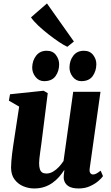

<svg xmlns="http://www.w3.org/2000/svg" viewBox="-20 -1081 642 1112"><path d="M177.5 10.5Q146 10.5 115.5 -2Q85 -14.5 64.8 -41Q44.5 -67.5 44 -110Q44 -127 45.8 -147.8Q47.5 -168.5 50.2 -191.2Q53 -214 56.5 -237.5Q60 -261 63.5 -283.5L91 -463.5L31.5 -498L38 -535L232.5 -555.5L256.5 -541.5L224.5 -287.5Q222 -266 218.8 -243.5Q215.5 -221 212.8 -200.2Q210 -179.5 208.2 -162.8Q206.5 -146 206.5 -136.5Q206.5 -115 210.8 -101.8Q215 -88.5 224.2 -82.2Q233.5 -76 249 -76Q268.5 -76 287 -86.8Q305.5 -97.5 321 -114.2Q336.5 -131 348 -148.5L404 -549.5H562L499.5 -105.5Q497 -87 503 -78.8Q509 -70.5 519 -70.5Q528 -70.5 537.2 -75.2Q546.5 -80 563 -92.5L576.5 -61Q569 -49.5 549.8 -32.8Q530.5 -16 501.5 -2.8Q472.5 10.5 435.5 10.5Q395 10.5 374.2 -4.2Q353.5 -19 349.5 -44.5Q349 -48.5 349 -54Q349 -59.5 349.5 -66.2Q350 -73 351 -80.2Q352 -87.5 353 -94L351 -95Q339 -76 322.8 -57.2Q306.5 -38.5 285.2 -23Q264 -7.5 237.5 1.5Q211 10.5 177.5 10.5ZM235.5 -611Q205 -611 185.5 -635.8Q166 -660.5 166.5 -691Q167.5 -730.5 189.5 -758.8Q211.5 -787 250.5 -787Q286 -787 304.2 -762.2Q322.5 -737.5 322.5 -708.5Q322.5 -669 301.5 -640Q280.5 -611 235.5 -611ZM451 -611Q421 -611 401.5 -635.8Q382 -660.5 382.5 -691Q383 -730.5 404.8 -758.8Q426.5 -787 466 -787Q501 -787 519.8 -762.2Q538.5 -737.5 538 -708.5Q537.5 -669 516.5 -640Q495.5 -611 451 -611ZM370 -810Q352.5 -817.5 323.5 -836.8Q294.5 -856 261.8 -881.5Q229 -907 201.2 -933.2Q173.5 -959.5 159.5 -980.5L252 -1061L408 -840.5Z"/></svg>

Font: Merriweather 48pt Black
Style: Italic
Weight: 900
Italic angle: -7.8°
Version: Version 2.101